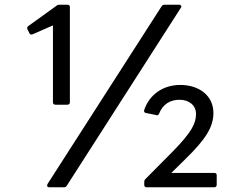

<svg xmlns="http://www.w3.org/2000/svg" viewBox="-20 -771 1049 816"><path d="M252 25C257 25 261 23 264 18L748 -737C754 -744 749 -751 741 -751H680C673 -751 670 -749 666 -743L182 11C178 19 181 25 189 25ZM266 -326C273 -326 277 -330 277 -336V-741C277 -748 273 -751 266 -751H234C229 -751 226 -751 222 -748L100 -660C96 -657 94 -653 97 -646L105 -630C108 -624 112 -623 118 -625L205 -663V-336C205 -330 209 -326 216 -326ZM891 25C897 25 901 21 901 14V-27C901 -33 897 -36 891 -36H708L767 -94C853 -178 887 -230 887 -291C887 -364 827 -410 746 -410C673 -410 615 -369 593 -304C591 -297 593 -293 599 -291L644 -282C649 -279 653 -282 656 -288C672 -328 703 -347 743 -347C783 -347 813 -324 813 -287C813 -248 797 -211 712 -125L597 -9C594 -6 593 -1 593 3V14C593 21 597 25 602 25Z"/></svg>

Font: LINE Seed JP App_OTF Regular
Style: Regular
Weight: 400
Designer: LY Corporation & Fontrix & Fontworks
Version: Version 1.002